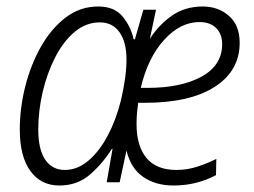

<svg xmlns="http://www.w3.org/2000/svg" viewBox="-20 -562 782 592"><path d="M163 10Q106 10 73.5 -35Q41 -80 41 -162Q41 -229 58 -296Q75 -363 106.5 -418.5Q138 -474 182.5 -508Q227 -542 283 -542Q333 -542 358.5 -510.5Q384 -479 392 -441H396L422 -532H461L442 -442Q470 -486 510.5 -514Q551 -542 605 -542Q653 -542 686 -513Q719 -484 719 -430Q719 -344 642.5 -294.5Q566 -245 426 -245H406Q404 -231 402.5 -214Q401 -197 401 -180Q401 -112 431.5 -75Q462 -38 524 -38Q557 -38 588 -48Q619 -58 647 -72L646 -22Q618 -7 585 1.5Q552 10 515 10Q460 10 421.5 -16.5Q383 -43 370 -98L349 0H309L327 -103H325Q295 -56 256.5 -23Q218 10 163 10ZM434 -291Q539 -291 602 -326Q665 -361 665 -426Q665 -457 646.5 -475.5Q628 -494 595 -494Q536 -494 486 -439Q436 -384 414 -291ZM180 -38Q219 -38 253 -67Q287 -96 312.5 -144.5Q338 -193 353 -253Q370 -326 370 -379Q370 -432 348.5 -462.5Q327 -493 288 -493Q245 -493 210 -463.5Q175 -434 150 -385Q125 -336 111.5 -278Q98 -220 98 -163Q98 -101 119.5 -69.5Q141 -38 180 -38Z"/></svg>

Font: Noto Sans SemiCondensed Light
Style: Italic
Weight: 300
Width: 4
Italic angle: -12°
Designer: Monotype Design Team
Foundry: Monotype Imaging Inc.
Version: Version 2.013; ttfautohint (v1.8.4.7-5d5b)